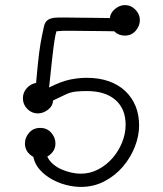

<svg xmlns="http://www.w3.org/2000/svg" viewBox="-20 -724 640 755"><path d="M471 -584Q446 -584 429 -601Q419 -601 398.5 -601.5Q378 -602 354 -602Q330 -602 304.5 -602.5Q279 -603 260 -603H230L202 -601Q198 -589 194 -563.5Q190 -538 184 -483L173 -380Q221 -404 255 -411Q289 -418 321 -418Q370 -418 408 -404.5Q446 -391 472.5 -366Q499 -341 513 -307Q527 -273 527 -231Q527 -190 510.5 -147.5Q494 -105 464 -69.5Q434 -34 391.5 -11.5Q349 11 298 11Q271 11 241 3.5Q211 -4 184 -19Q157 -34 137 -56Q117 -78 111 -107Q78 -126 78 -160Q78 -183 94.5 -202Q111 -221 138 -221Q165 -221 181.5 -202Q198 -183 198 -160Q198 -144 190.5 -131.5Q183 -119 166 -108Q174 -91 189.5 -78Q205 -65 224 -57Q243 -49 262 -45Q281 -41 297 -41Q335 -41 367.5 -58.5Q400 -76 423.5 -103.5Q447 -131 460.5 -165Q474 -199 474 -233Q474 -296 434 -331Q394 -366 321 -366Q301 -366 279 -364Q257 -362 235 -351L189 -329Q187 -306 168 -292Q149 -278 129 -278Q105 -278 87.5 -295.5Q70 -313 70 -338Q70 -360 85 -377Q100 -394 122 -398L123 -410Q129 -478 134 -516.5Q139 -555 145 -583L152 -616Q155 -632 162 -640Q169 -648 180.5 -651.5Q192 -655 208.5 -655Q225 -655 247 -655Q263 -655 286.5 -654.5Q310 -654 334 -654Q358 -654 379 -653.5Q400 -653 412 -653Q414 -674 432.5 -689Q451 -704 471 -704Q495 -704 512.5 -686Q530 -668 530 -645Q530 -622 513.5 -603Q497 -584 471 -584Z"/></svg>

Font: Nelagoney
Style: Regular
Weight: 400
Designer: Kanati
Foundry: Kanati and Michael Everson
Version: Version 2.000